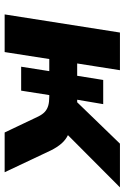

<svg xmlns="http://www.w3.org/2000/svg" viewBox="125 -661 536 826"><g transform="rotate(90 393.0 -248.0)"><path d="M42 0 120 -496H282L253 -312H306L324 -424H428L409 -312H420L598 -496H786L531 -242L510 -286Q539 -283 560 -273Q581 -263 597 -245Q613 -227 627 -199L721 0H550L481 -145Q472 -163 461 -173Q450 -183 434.5 -187.5Q419 -192 396 -192H372L392 -211L370 -71H267L286 -192H234L204 0Z"/></g></svg>

Font: Nunito Sans 10pt SemiExpanded ExtraBold
Style: Italic
Weight: 800
Width: 6
Italic angle: -9°
Designer: Vernon Adams
Foundry: Vernon Adams
Version: Version 3.101;gftools[0.9.27]